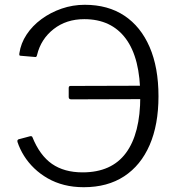

<svg xmlns="http://www.w3.org/2000/svg" viewBox="-20 -772 752 802"><path d="M334 -752Q431 -752 499.5 -706.5Q568 -661 605 -575.5Q642 -490 642 -370Q642 -251 605 -166Q568 -81 498.5 -35.5Q429 10 330 10Q286 10 248.5 0.5Q211 -9 179.5 -27Q148 -45 123 -69Q98 -93 80.5 -121Q63 -149 53 -179Q52 -185 53.5 -187Q55 -189 57 -190L106 -203Q113 -204 115 -200Q146 -123 197 -87.5Q248 -52 325 -52Q446 -52 506 -133Q566 -214 566 -369Q566 -529 505.5 -610.5Q445 -692 332 -692Q257 -692 204 -650.5Q151 -609 135 -543Q134 -538 132 -535.5Q130 -533 126 -534L67 -539Q62 -539 61 -541.5Q60 -544 61 -550Q67 -591 91 -627.5Q115 -664 153 -692Q191 -720 237.5 -736Q284 -752 334 -752ZM598 -358 278 -357Q272 -357 269.5 -359.5Q267 -362 267 -367V-404Q267 -413 274 -413L598 -414Z"/></svg>

Font: Libre Franklin Light
Style: Regular
Weight: 300
Designer: Pablo Impallari, Rodrigo Fuenzalida, Nhung Nguyen
Foundry: Impallari Type
Version: Version 3.000